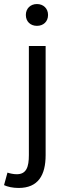

<svg xmlns="http://www.w3.org/2000/svg" viewBox="-60 -714 327 951"><path d="M32 217C129 217 166 154 166 54V-486H83V54C83 113 71 149 23 149C7 149 -11 145 -23 141L-40 203C-23 211 3 217 32 217ZM123 -586C155 -586 178 -607 178 -640C178 -672 155 -694 123 -694C91 -694 68 -672 68 -640C68 -607 91 -586 123 -586Z"/></svg>

Font: DAIFUKU Sans
Style: Regular
Weight: 400
Designer: Original font ‘Source Han Sans JP’ : Paul D. Hunt
Foundry: Daifuku
Version: Version 1.000